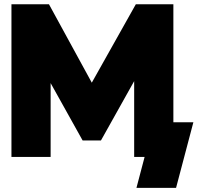

<svg xmlns="http://www.w3.org/2000/svg" viewBox="-20 -743 936 909"><path d="M414.6 -351.6 623 -722.7H800.8V-164.1H895.5L813.5 146.5H626L664.6 0H615.2V-358.9L458 -78.1H371.1L219.7 -349.6V0H34.2V-722.7H211.9Z"/></svg>

Font: Giphurs Black
Style: Regular
Weight: 900
Version: Version 0.920; ttfautohint (v1.8.4.7-5d5b)